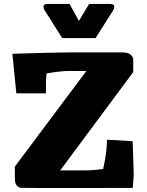

<svg xmlns="http://www.w3.org/2000/svg" viewBox="-20 -939 732 959"><path d="M526.4 -919.4Q550.8 -919.4 550.8 -907.7Q550.3 -901.9 549.3 -897Q548.3 -892.1 544.9 -886.7L536.6 -874L457.5 -749H290.5L215.3 -868.2Q208.5 -877.9 202.9 -887.5Q197.3 -897 197.3 -907.7Q197.3 -919.4 221.2 -919.4H327.6L374 -834.5L425.3 -919.4ZM42 -670.4Q145.5 -673.8 216.8 -675.5Q288.1 -677.2 331.1 -677.2H592.8Q618.2 -677.2 631.8 -666.3Q645.5 -655.3 645.5 -641.1V-579.1L280.8 -87.9H401.9Q447.3 -87.9 495.1 -95.2Q514.2 -177.2 514.2 -240.7Q530.8 -240.2 553 -239.3Q575.2 -238.3 595.2 -236.8Q618.7 -234.9 642.6 -233.4Q643.6 -195.8 645 -162.1Q645.5 -147.9 646 -133.3Q646.5 -118.7 647 -105.5Q647.5 -92.3 647.7 -81.3Q647.9 -70.3 647.9 -63.5Q647.9 -62.5 646.7 -46.1Q645.5 -29.8 643.1 -0.5Q529.8 0 446.3 0Q362.8 0 303.2 0Q243.7 0 204.8 0Q166 0 142.6 -0.2Q119.1 -0.5 107.7 -0.5Q96.2 -0.5 91.3 -0.5Q78.6 -0.5 71.3 -5.4Q64 -10.3 60.1 -17.6Q56.2 -24.9 55.2 -33.7Q54.2 -42.5 54.2 -50.3V-106.9L411.6 -584.5H319.3Q302.7 -584.5 276.1 -581.5Q249.5 -578.6 212.9 -572.3Q211.9 -568.4 211.2 -557.4Q210.4 -546.4 209.5 -528.3V-472.7H61.5Z"/></svg>

Font: Tienne Black
Style: Regular
Weight: 900
Designer: vernon adams
Foundry: vernon adams
Version: Version 001.001